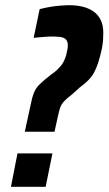

<svg xmlns="http://www.w3.org/2000/svg" viewBox="-20 -716 416 736"><path d="M75 -211 97 -312Q103 -343 110 -360Q117 -377 127.5 -388Q138 -399 151 -410L177 -431Q189 -439 197.5 -447Q206 -455 212.5 -462.5Q219 -470 224 -480Q229 -490 233 -502Q235 -512 237.5 -522Q240 -532 240 -542Q240 -558 232 -565.5Q224 -573 209.5 -574.5Q195 -576 175 -576Q170 -576 163 -575.5Q156 -575 148 -574.5Q140 -574 130 -573Q120 -572 109 -571L132 -681Q151 -686 171.5 -689.5Q192 -693 212 -694.5Q232 -696 248 -696Q273 -696 296 -690.5Q319 -685 337 -673Q355 -661 365.5 -640.5Q376 -620 376 -589Q376 -576 375 -562.5Q374 -549 371 -532Q364 -499 356.5 -476Q349 -453 340 -437Q331 -421 318 -408Q305 -395 286 -381L256 -354Q235 -338 225 -327Q215 -316 210.5 -303Q206 -290 201 -266L189 -211ZM22 0 47 -128H181L155 0Z"/></svg>

Font: Saira ExtraCondensed ExtraBold
Style: Italic
Weight: 800
Width: 2
Italic angle: -12°
Designer: Hector Gatti with collaboration of the Omnibus-Type team
Foundry: Omnibus-Type
Version: Version 1.101